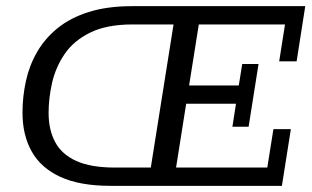

<svg xmlns="http://www.w3.org/2000/svg" viewBox="-20 -603 1012 623"><path d="M338.6 0Q239.2 0 176.1 -28.9Q113.1 -57.8 83.1 -111.1Q53 -164.4 53 -237.1Q53 -289.8 64.2 -340.4Q75.3 -391.1 100.6 -434.7Q125.8 -478.4 167.1 -511.8Q208.3 -545.3 268.2 -564.1Q328.1 -583 408.2 -583H970.5L942.5 -404H885.9L904.8 -523.7H625.1L593.6 -325.7H754.8L766 -395.4H818.9L786.7 -191.7H734.1L745.7 -266.4H584.1L551.3 -59.3H847.3L867.2 -184H923.8L894.7 0ZM353.3 -59.3H469.3L543.1 -523.7H410.8Q325.8 -523.7 272.2 -497Q218.6 -470.4 189.5 -427.4Q160.4 -384.4 149 -334.3Q137.7 -284.1 137.7 -236.7Q137.7 -181.6 159.1 -141.8Q180.5 -101.9 227.8 -80.6Q275 -59.3 353.3 -59.3Z"/></svg>

Font: Rokkitt SemiBold
Style: Italic
Weight: 600
Italic angle: -9°
Designer: Vernon Adams
Foundry: Vernon Adams
Version: Version 3.103